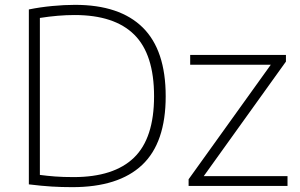

<svg xmlns="http://www.w3.org/2000/svg" viewBox="-20 -767 1236 792"><path d="M278.5 5Q233.5 5 192.8 2.5Q152 0 99 -6.5V-728Q145.5 -737.5 195.2 -742.2Q245 -747 289.5 -747Q474 -747 568.8 -653.5Q663.5 -560 663.5 -370Q663.5 -178 566.2 -86.5Q469 5 278.5 5ZM283.5 -36.5Q449.5 -36.5 532.5 -116.5Q615.5 -196.5 615.5 -370Q615.5 -543 533.8 -624Q452 -705 288 -705Q254 -705 218.5 -702Q183 -699 144.5 -693V-45.5Q174.5 -41.5 207.2 -39Q240 -36.5 283.5 -36.5ZM758 0V-27.5L1097 -500H764.5V-540.5H1159.5V-513L820.5 -40.5H1166V0Z"/></svg>

Font: Encode Sans SmExp XLt
Style: Regular
Weight: 200
Width: 6
Designer: Multiple Designers
Foundry: Impallari Type
Version: Version 3.002; ttfautohint (v1.8.3) -l 8 -r 50 -G 200 -x 14 